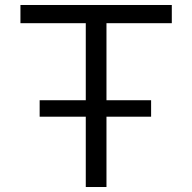

<svg xmlns="http://www.w3.org/2000/svg" viewBox="-20 -750 771 770"><path d="M139 -282V-348H586V-282ZM324 0V-657H62V-730H669V-657H407V0Z"/></svg>

Font: M PLUS 1
Style: Regular
Weight: 400
Designer: Coji Morishita
Foundry: UNDERFOREST DESIGN
Version: Version 1.001